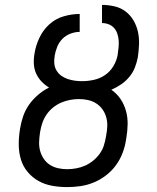

<svg xmlns="http://www.w3.org/2000/svg" viewBox="-20 -755 640 783"><path d="M254 8Q222 8 192 2.5Q162 -3 137 -17Q112 -31 93 -53.5Q74 -76 65.5 -104Q57 -132 56.5 -162.5Q56 -193 61 -225L62 -231Q66 -256 74.5 -281Q83 -306 98.5 -328Q114 -350 135 -368Q156 -386 180 -398Q162 -409 148.5 -423.5Q135 -438 127 -456Q119 -474 118 -495.5Q117 -517 121 -538Q126 -570 141 -601.5Q156 -633 181.5 -656Q207 -679 240 -688.5Q273 -698 305 -698V-625Q287 -625 268 -618Q249 -611 235 -597Q221 -583 213.5 -564.5Q206 -546 203 -528V-526Q200 -511 201.5 -495.5Q203 -480 210.5 -467.5Q218 -455 229.5 -446.5Q241 -438 255.5 -433Q270 -428 285 -426Q300 -424 315 -424Q339 -424 363.5 -429.5Q388 -435 408.5 -449Q429 -463 442.5 -485.5Q456 -508 460 -532V-533Q462 -547 463.5 -561.5Q465 -576 464 -590Q463 -604 458.5 -617.5Q454 -631 445 -641Q436 -651 423 -656Q410 -661 396 -661V-735Q422 -735 447.5 -729Q473 -723 492.5 -708Q512 -693 524.5 -671.5Q537 -650 542.5 -625.5Q548 -601 547 -574.5Q546 -548 542 -521Q538 -500 530 -479.5Q522 -459 507.5 -441.5Q493 -424 474 -411Q455 -398 434 -389Q456 -374 471 -352Q486 -330 493.5 -303.5Q501 -277 500.5 -248.5Q500 -220 495 -191L494 -185Q490 -158 480 -131.5Q470 -105 453 -81.5Q436 -58 412.5 -40Q389 -22 362.5 -11Q336 0 308.5 4Q281 8 254 8ZM254 -65Q272 -65 291 -68.5Q310 -72 327 -79.5Q344 -87 359.5 -99.5Q375 -112 386.5 -128Q398 -144 403.5 -161.5Q409 -179 412 -197L413 -203Q417 -223 417.5 -241.5Q418 -260 413 -277.5Q408 -295 397.5 -309.5Q387 -324 372 -333.5Q357 -343 339 -347Q321 -351 302 -351Q284 -351 265.5 -347.5Q247 -344 229.5 -336.5Q212 -329 196.5 -316.5Q181 -304 170 -288Q159 -272 153 -254.5Q147 -237 144 -219L143 -213Q140 -193 139.5 -174.5Q139 -156 144 -138.5Q149 -121 159 -106.5Q169 -92 184 -82.5Q199 -73 217 -69Q235 -65 254 -65Z"/></svg>

Font: Iosevka Aile
Style: Italic
Weight: 400
Italic angle: -9°
Designer: Belleve Invis
Foundry: Belleve Invis
Version: Version 28.0.1; ttfautohint (v1.8.4)